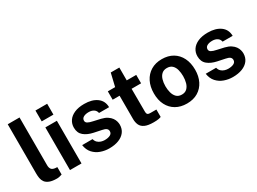

<svg xmlns="http://www.w3.org/2000/svg" viewBox="-40 -1374 2697 2015"><g transform="rotate(-30 1308.0 -366.5)"><path d="M227.5 9Q170.5 9 137 -4.5Q103.5 -18 87.5 -40.2Q71.5 -62.5 67 -89.8Q62.5 -117 62.5 -145V-743H205.5V-163Q205.5 -134.5 217.8 -116.8Q230 -99 264 -95L288.5 -93.5V-3.5Q273.5 1.5 258 5.2Q242.5 9 227.5 9Z M388 0V-517H527.5V0ZM386.5 -591V-722.5H528.5V-591Z M861.5 10Q807.5 10 757.8 -7.8Q708 -25.5 673.2 -63.8Q638.5 -102 629.5 -163H755.5Q762.5 -135.5 779.8 -119.5Q797 -103.5 819 -96.8Q841 -90 861 -90Q903 -90 928.8 -103.2Q954.5 -116.5 954.5 -144Q954.5 -165 939.2 -177.5Q924 -190 889 -196.5L798 -215.5Q729.5 -230 687.8 -264.8Q646 -299.5 645.5 -363.5Q645 -410 669.8 -447Q694.5 -484 743.2 -505.5Q792 -527 862.5 -527Q958 -527 1015.2 -485Q1072.5 -443 1073.5 -366.5H951.5Q946 -396.5 921.8 -412.8Q897.5 -429 860.5 -429Q823 -429 798.5 -415.5Q774 -402 774 -374.5Q774 -354 794 -342.2Q814 -330.5 856 -322L940 -303Q983.5 -292.5 1010.8 -274.2Q1038 -256 1053 -234.5Q1068 -213 1073.8 -191.2Q1079.5 -169.5 1079.5 -152Q1079.5 -100.5 1052 -64.2Q1024.5 -28 975.5 -9Q926.5 10 861.5 10Z M1400.5 5.5Q1332 5.5 1294.8 -12Q1257.5 -29.5 1243.2 -61Q1229 -92.5 1229 -134V-415.5H1145V-517H1233.5L1270.5 -673H1374.5V-517.5H1489.5V-415.5H1374.5L1375.5 -140Q1375.5 -121 1380.2 -111.8Q1385 -102.5 1395.2 -99.8Q1405.5 -97 1421.5 -97H1491V-7Q1480.5 -2.5 1459.5 1.5Q1438.5 5.5 1400.5 5.5Z M1802.5 10Q1726.5 10 1670.2 -22.5Q1614 -55 1583.2 -114.5Q1552.5 -174 1552.5 -255.5Q1552.5 -337 1583.2 -398Q1614 -459 1670.2 -493Q1726.5 -527 1803 -527Q1879.5 -527 1935.5 -493.8Q1991.5 -460.5 2022 -399.5Q2052.5 -338.5 2052.5 -255.5Q2052.5 -177.5 2022.8 -117.8Q1993 -58 1937.2 -24Q1881.5 10 1802.5 10ZM1803 -98.5Q1841.5 -98.5 1865 -121Q1888.5 -143.5 1899 -180.2Q1909.5 -217 1909.5 -260.5Q1909.5 -301.5 1900 -338Q1890.5 -374.5 1867 -397Q1843.5 -419.5 1803 -419.5Q1764.5 -419.5 1740.8 -398.2Q1717 -377 1706 -340.8Q1695 -304.5 1695 -260.5Q1695 -220 1705 -182.8Q1715 -145.5 1738.5 -122Q1762 -98.5 1803 -98.5Z M2359 10Q2305 10 2255.2 -7.8Q2205.5 -25.5 2170.8 -63.8Q2136 -102 2127 -163H2253Q2260 -135.5 2277.2 -119.5Q2294.5 -103.5 2316.5 -96.8Q2338.5 -90 2358.5 -90Q2400.5 -90 2426.2 -103.2Q2452 -116.5 2452 -144Q2452 -165 2436.8 -177.5Q2421.5 -190 2386.5 -196.5L2295.5 -215.5Q2227 -230 2185.2 -264.8Q2143.5 -299.5 2143 -363.5Q2142.5 -410 2167.2 -447Q2192 -484 2240.8 -505.5Q2289.5 -527 2360 -527Q2455.5 -527 2512.8 -485Q2570 -443 2571 -366.5H2449Q2443.5 -396.5 2419.2 -412.8Q2395 -429 2358 -429Q2320.5 -429 2296 -415.5Q2271.5 -402 2271.5 -374.5Q2271.5 -354 2291.5 -342.2Q2311.5 -330.5 2353.5 -322L2437.5 -303Q2481 -292.5 2508.2 -274.2Q2535.5 -256 2550.5 -234.5Q2565.5 -213 2571.2 -191.2Q2577 -169.5 2577 -152Q2577 -100.5 2549.5 -64.2Q2522 -28 2473 -9Q2424 10 2359 10Z"/></g></svg>

Font: Public Sans Thin
Style: Bold
Weight: 700
Version: Version 2.001